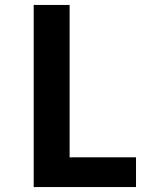

<svg xmlns="http://www.w3.org/2000/svg" viewBox="-20 -755 640 775"><path d="M116 0V-735H261V-120H529V0Z"/></svg>

Font: Iosevka Aile Heavy
Style: Regular
Weight: 900
Designer: Belleve Invis
Foundry: Belleve Invis
Version: Version 31.1.0; ttfautohint (v1.8.4)